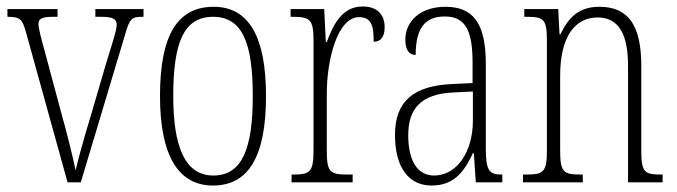

<svg xmlns="http://www.w3.org/2000/svg" viewBox="-20 -564 2094 594"><path d="M61 -462 189 0H230L367 -457C381 -507 388 -512 420 -512H424V-536H275V-512H293C330 -512 341 -505 341 -487C341 -471 329 -435 308 -367L263 -213C236 -125 220 -64 214 -37C206 -76 186 -157 170 -213L118 -407C110 -436 99 -475 99 -490C99 -506 110 -512 144 -512H158V-536H3V-512C43 -512 49 -505 61 -462Z M639 10C746 10 803 -75 803 -267C803 -450 750 -543 641 -543C527 -543 475 -452 475 -267C475 -77 535 10 639 10ZM640 -21C554 -21 516 -106 516 -267C516 -431 548 -512 639 -512C730 -512 762 -431 762 -267C762 -106 730 -21 640 -21Z M882 0H1071V-24H1058C1001 -24 991 -30 991 -99V-274C991 -379 1024 -511 1091 -511C1133 -511 1136 -476 1136 -435C1161 -435 1170 -454 1170 -480C1170 -517 1149 -544 1102 -544C1037 -544 1010 -485 991 -434H988L983 -536H879V-512H882C939 -512 950 -506 950 -437V-100C950 -30 939 -24 884 -24H882Z M1315 10C1385 10 1416 -33 1443 -90H1446L1452 0H1534V-24H1532C1494 -24 1483 -35 1483 -105V-367C1483 -496 1441 -543 1358 -543C1281 -543 1234 -499 1234 -441C1234 -411 1245 -394 1266 -394C1266 -476 1294 -513 1356 -513C1419 -513 1442 -471 1442 -371V-307L1379 -304C1260 -299 1202 -251 1202 -147C1202 -41 1248 10 1315 10ZM1323 -21C1268 -21 1243 -72 1243 -146C1243 -227 1282 -274 1384 -278L1443 -281V-191C1443 -95 1394 -21 1323 -21Z M1598 0H1783V-24H1777C1723 -24 1713 -31 1713 -99V-330C1713 -454 1761 -510 1829 -510C1898 -510 1923 -452 1923 -360V0H2030V-24H2026C1973 -24 1964 -31 1964 -100V-360C1964 -486 1924 -543 1834 -543C1772 -543 1739 -511 1714 -458H1711L1707 -536H1602V-512H1607C1662 -512 1672 -506 1672 -438V-100C1672 -31 1662 -24 1606 -24H1598Z"/></svg>

Font: Noto Serif Sinhala ExtraCondensed ExtraLight
Style: Regular
Weight: 200
Width: 2
Designer: Jelle Bosma - Monotype Design Team
Foundry: Monotype Imaging Inc.
Version: Version 2.007